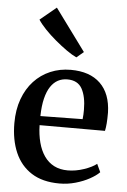

<svg xmlns="http://www.w3.org/2000/svg" viewBox="-58 -895 625 948"><g transform="rotate(5 254.0 -421.0)"><path d="M273 11Q189 11 134.2 -24Q79.5 -59 52.5 -121.5Q25.5 -184 25.5 -267Q25.5 -333.5 44.8 -386.2Q64 -439 98.5 -476.2Q133 -513.5 179.5 -533.2Q226 -553 280.5 -553Q375 -553 427 -502.8Q479 -452.5 481.5 -358.5Q481.5 -327 479.8 -305Q478 -283 474.5 -267.5H150.5Q151.5 -220.5 161.8 -181.8Q172 -143 191.5 -115Q211 -87 240 -72Q269 -57 308 -57Q347.5 -57 388 -70.8Q428.5 -84.5 450.5 -102L469 -62Q452 -44.5 421.5 -27.8Q391 -11 352.2 0Q313.5 11 273 11ZM150.5 -312.5 359.5 -315.5Q361 -326.5 361.5 -338.8Q362 -351 362 -362Q362 -427 340.8 -465.8Q319.5 -504.5 267.5 -504.5Q242 -504.5 221.2 -493.5Q200.5 -482.5 185 -459.5Q169.5 -436.5 160.5 -400Q151.5 -363.5 150.5 -312.5ZM301.5 -617Q280.5 -626.5 252.5 -646.2Q224.5 -666 195 -690.8Q165.5 -715.5 141.5 -740.8Q117.5 -766 104.5 -786.5L185 -853L337 -646L302.5 -617Z"/></g></svg>

Font: Merriweather 60pt SemiBold
Style: Regular
Weight: 600
Version: Version 2.100